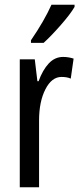

<svg xmlns="http://www.w3.org/2000/svg" viewBox="-20 -786 338 806"><path d="M245 -547Q210 -547 184.5 -519.5Q159 -492 142 -445H137L126 -537H63V0H144V-280Q144 -359 170.5 -411Q197 -463 238 -463Q262 -463 277 -456L289 -540Q267 -547 245 -547ZM293 -766H196Q166 -699 110 -617V-606H163Q193 -633 234 -679.5Q275 -726 293 -757Z"/></svg>

Font: Noto Sans Display Condensed
Style: Regular
Weight: 400
Width: 3
Designer: Monotype Design Team
Foundry: Monotype Imaging Inc.
Version: Version 1.900